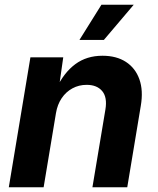

<svg xmlns="http://www.w3.org/2000/svg" viewBox="-20 -787 663 807"><path d="M215.2 -311.3 163.4 0H17L107.8 -545.9H245.8L226.4 -409.6L216.4 -414.4Q248.8 -482 296.6 -517.4Q344.4 -552.7 410.7 -552.7Q469.5 -552.7 509.3 -526.8Q549.2 -500.8 565.9 -453.7Q582.7 -406.5 571.8 -342.4L514.9 0H368.5L423 -326.5Q431.6 -377.8 409.6 -404.1Q387.6 -430.4 344.2 -430.4Q311.6 -430.4 284.5 -415.7Q257.4 -401.1 239.3 -374.4Q221.2 -347.6 215.2 -311.3ZM313.9 -619.1 406.3 -767.1H542.1L416.5 -619.1Z"/></svg>

Font: Inter Variable
Style: Italic
Weight: 400
Italic angle: -9.39999°
Designer: Rasmus Andersson
Foundry: rsms
Version: Version 4.001;git-9221beed3